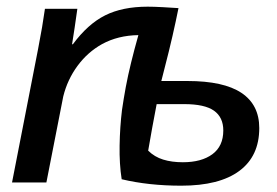

<svg xmlns="http://www.w3.org/2000/svg" viewBox="-20 -555 842 584"><path d="M429.2 -534.7Q447.8 -534.7 475.1 -533.2Q502.4 -531.7 522.9 -530.3Q515.1 -491.2 504.6 -445.3Q494.1 -399.4 480.5 -347.2L470.7 -308.6H550.3Q660.2 -308.6 714.4 -272.5Q768.6 -236.3 768.6 -165.5Q768.6 -80.1 708 -35.2Q647.5 9.8 531.2 9.8Q432.6 9.8 350.1 -9.8Q342.8 -56.2 343.8 -112.3Q344.7 -168.5 351.1 -220.7Q356 -254.4 362.5 -289.8Q369.1 -325.2 378.7 -364.3Q388.2 -403.3 400.9 -448.2Q338.9 -447.3 290.5 -420.9Q246.6 -396.5 215.8 -354.7Q185.1 -313 172.4 -261.7L121.1 0H16.6L95.7 -405.3Q98.6 -421.9 101.8 -438.5Q105 -455.1 107.9 -471.7Q111.8 -499 116.7 -528.3H215.3Q210.9 -497.6 207 -470.5Q203.1 -443.4 199.2 -420.4H201.7Q247.1 -481.9 299.8 -508.3Q352.5 -534.7 429.2 -534.7ZM430.7 -96.7Q450.2 -77.6 476.3 -69.6Q502.4 -61.5 536.1 -61.5Q592.8 -61.5 626 -85.9Q659.2 -110.4 659.2 -158.2Q659.2 -198.2 630.9 -218.3Q602.5 -238.3 540.5 -238.3H456.5Q449.2 -201.2 442.9 -166Q436.5 -130.9 430.7 -96.7Z"/></svg>

Font: Arimo Medium
Style: Italic
Weight: 500
Italic angle: -12°
Designer: Steve Matteson
Foundry: Monotype Imaging Inc.
Version: Version 1.33